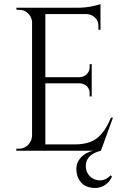

<svg xmlns="http://www.w3.org/2000/svg" viewBox="-20 -738 617 940"><path d="M400 75C400 37 425 12 474 0C474 0 533 -162 533 -162C533 -162 523 -162 523 -162C523 -162 523 -162 523 -162C506 -119 484 -86 458 -64C432 -42 394 -31 345 -31C345 -31 202 -31 202 -31C202 -31 202 -330 202 -330C202 -330 372 -330 372 -330C372 -330 372 -330 372 -330C385 -329 397 -324 406 -315C415 -306 419 -294 419 -281C419 -281 419 -266 419 -266C419 -266 429 -266 429 -266C429 -266 429 -424 429 -424C429 -424 419 -424 419 -424C419 -424 419 -410 419 -410C419 -410 419 -410 419 -410C419 -396 414 -384 405 -375C396 -366 384 -361 371 -360C371 -360 202 -360 202 -360C202 -360 202 -669 202 -669C202 -669 406 -669 406 -669C406 -669 406 -669 406 -669C421 -668 435 -662 446 -651C457 -640 462 -626 462 -610C462 -610 462 -592 462 -592C462 -592 472 -592 472 -592C472 -592 472 -718 472 -718C472 -718 472 -718 472 -718C466 -715 452 -712 430 -707C407 -702 382 -700 353 -700C353 -700 60 -700 60 -700C60 -700 61 -690 61 -690C61 -690 73 -690 73 -690C73 -690 73 -690 73 -690C90 -690 104 -685 116 -674C128 -663 135 -649 137 -633C137 -633 137 -73 137 -73C137 -73 137 -73 137 -73C136 -56 130 -41 118 -29C105 -16 90 -10 73 -10C73 -10 60 -10 60 -10C60 -10 60 0 60 0C60 0 436 0 436 0C436 0 436 0 436 0C412 5 392 16 377 32C362 48 354 67 354 89C354 111 359 130 369 145C379 160 392 171 407 176C407 176 407 176 407 176C442 187 472 184 498 165C498 165 498 165 498 165C512 155 522 142 528 126C528 126 522 120 522 120C522 120 522 120 522 120C506 137 488 145 469 145C450 145 433 138 420 125C407 112 400 95 400 75C400 75 400 75 400 75Z"/></svg>

Font: Cinzel Utterance
Style: Regular
Weight: 500
Designer: Natanael Gama
Foundry: ""
Version: ""